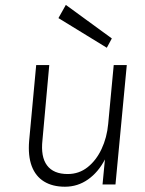

<svg xmlns="http://www.w3.org/2000/svg" viewBox="-20 -734 575 764"><path d="M238.5 9Q189 9 155.2 -11.8Q121.5 -32.5 106.2 -73.2Q91 -114 96 -174L124 -475H176L149 -177Q141.5 -110 167.2 -75.8Q193 -41.5 249.5 -41.5Q294.5 -41.5 328.8 -68.8Q363 -96 384.2 -141.2Q405.5 -186.5 410.5 -241L432.5 -475H484.5L439.5 0H388L397.5 -99.5Q371 -48.5 330 -19.8Q289 9 238.5 9ZM405 -544 212.5 -662 242 -714.5 425 -581Z"/></svg>

Font: Karla Light
Style: Italic
Weight: 300
Italic angle: -8°
Designer: Jonathan Pinhorn
Version: Version 2.004;gftools[0.9.33]